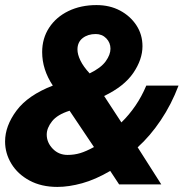

<svg xmlns="http://www.w3.org/2000/svg" viewBox="-27 -726 730 756"><path d="M199 10Q136 10 89.5 -15Q43 -40 18 -81Q-7 -122 -7 -169Q-7 -230 38 -290.5Q83 -351 181 -389Q139 -452 139 -521Q139 -575 166.5 -617Q194 -659 242.5 -682.5Q291 -706 353 -706Q405 -706 445.5 -684.5Q486 -663 510 -626.5Q534 -590 534 -544Q534 -492 498 -439Q462 -386 383 -348L451 -244Q481 -273 506 -309.5Q531 -346 549 -389H676Q648 -315 606 -252.5Q564 -190 515 -146L608 0H442L407 -53Q349 -19 296.5 -4.5Q244 10 199 10ZM326 -437Q371 -459 389.5 -485Q408 -511 408 -534Q408 -558 391.5 -575Q375 -592 350 -592Q319 -592 298.5 -576Q278 -560 278 -531Q278 -512 289.5 -488Q301 -464 326 -437ZM239 -116Q265 -116 288.5 -123Q312 -130 343 -147L247 -290Q199 -275 178 -248.5Q157 -222 157 -196Q157 -165 180.5 -140.5Q204 -116 239 -116Z"/></svg>

Font: Atkinson Hyperlegible
Style: Bold Italic
Weight: 700
Italic angle: -12°
Designer: Elliott Scott, Megan Eiswerth, Linus Boman, Theodore Petrosky
Foundry: Braille Institute
Version: Version 1.006; ttfautohint (v1.8.3)